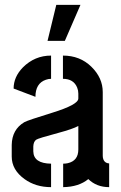

<svg xmlns="http://www.w3.org/2000/svg" viewBox="-20 -771 499 791"><path d="M175.8 -602.5 211.9 -751H311.5L247.1 -602.5ZM28.3 -126Q28.3 -71.3 81.1 -33.2Q127 0 190.4 0V-96.7Q118.2 -97.7 117.2 -147.5V-168Q118.2 -187.5 128.9 -195.3Q136.7 -201.2 220.7 -223.6Q279.3 -239.3 302.7 -252V-155.3Q302.7 -108.4 258.8 -98.6Q250 -96.7 240.2 -96.7V0Q304.7 -1 343.8 -33.2Q377.9 0 429.7 0V-97.7Q404.3 -99.6 403.3 -128.9V-391.6Q403.3 -450.2 356.4 -496.1Q309.6 -542 239.3 -542V-446.3Q283.2 -446.3 297.9 -410.2Q302.7 -398.4 302.7 -385.7V-365.2Q302.7 -339.8 195.3 -306.6Q93.8 -275.4 80.1 -267.6Q29.3 -237.3 28.3 -173.8ZM36.1 -406.2 126 -372.1Q126 -427.7 168.9 -442.4Q179.7 -446.3 190.4 -446.3V-542Q123 -542 74.2 -493.2Q36.1 -454.1 36.1 -406.2Z"/></svg>

Font: Post No Bills Colombo
Style: Bold
Weight: 800
Designer: Kosala Senevirathne, Siva Puranthara, Lasantha Premarathna, Tharique Azeez
Foundry: Mooniak
Version: Version 1.220 ; ttfautohint (v1.5)